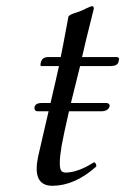

<svg xmlns="http://www.w3.org/2000/svg" viewBox="-20 -595 408 625"><path d="M133.8 -409.2H177.7Q181.6 -426.8 202.6 -540Q204.1 -546.9 228.5 -554.2Q235.4 -556.6 239.7 -558.1Q246.6 -560.5 260.3 -567.4Q275.9 -574.7 280.3 -575.2Q286.1 -573.2 285.2 -565.9Q284.7 -564 260.3 -465.8L247.1 -409.2H361.8Q367.7 -407.2 367.7 -402.8L365.2 -392.1Q361.8 -380.4 339.8 -379.9H240.7Q225.6 -320.8 210.9 -259.8H327.1Q337.9 -258.3 336.9 -249Q332 -233.9 312.5 -232.9H204.6Q186.5 -153.8 180.7 -121.1Q168.5 -48.8 180.7 -37.6Q186.5 -33.2 193.8 -33.2Q234.4 -33.7 286.1 -66.9Q293 -64.5 293.5 -55.2Q293.5 -53.7 293.5 -53.2Q224.1 9.3 150.9 9.8Q88.9 9.8 101.6 -70.8Q103 -78.1 104 -85Q108.4 -106 138.2 -232.9H100.6Q90.8 -234.4 92.3 -247.1Q96.2 -259.3 114.3 -259.8H144.5Q162.1 -334.5 171.9 -379.9H115.7Q111.3 -379.9 111.8 -383.8Q112.3 -385.3 111.8 -386.2L113.8 -395Q118.7 -408.2 133.8 -409.2Z"/></svg>

Font: Linux Libertine Display Slanted O
Style: Slanted
Weight: 400
Designer: Philipp H. Poll
Foundry: Philipp H. Poll
Version: Version 5.0.9